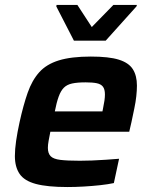

<svg xmlns="http://www.w3.org/2000/svg" viewBox="-20 -746 615 774"><path d="M252 8Q171 8 124.5 -4.5Q78 -17 59 -45Q40 -73 40 -117Q40 -144 45 -178.5Q50 -213 59 -254Q74 -322 91.5 -372Q109 -422 138 -454.5Q167 -487 217 -502.5Q267 -518 346 -518Q419 -518 459 -505.5Q499 -493 515.5 -467Q532 -441 532 -401Q532 -382 529.5 -358.5Q527 -335 521.5 -309Q516 -283 510 -254L501 -215H183Q179 -195 176 -178.5Q173 -162 173 -150Q173 -128 184 -116.5Q195 -105 223 -101.5Q251 -98 302 -98Q324 -98 351 -99Q378 -100 406.5 -102Q435 -104 460 -106L439 -8Q416 -3 384 0.5Q352 4 317.5 6Q283 8 252 8ZM201 -297H393L395 -307Q399 -326 401 -340Q403 -354 403 -365Q403 -386 395 -396.5Q387 -407 370 -410.5Q353 -414 325 -414Q292 -414 271 -409.5Q250 -405 237.5 -392.5Q225 -380 216.5 -356.5Q208 -333 201 -297ZM278 -582 207 -720 208 -726H292L350 -637L437 -726H532L530 -720L406 -582Z"/></svg>

Font: Saira Thin SemiBold
Style: Italic
Weight: 600
Italic angle: -12°
Version: Version 1.101